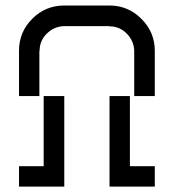

<svg xmlns="http://www.w3.org/2000/svg" viewBox="-20 -687 643 707"><path d="M383.3 0V-333.3H458.3V-75H550V0ZM216.7 0H50V-75H140.8V-333.3H216.7ZM550 -500V-333.3H474.2V-500Q473.3 -535.8 447.1 -562.9Q420.8 -590 383.3 -590V-590.8H216.7Q180 -590 152.9 -563.8Q125.8 -537.5 125.8 -500H125V-333.3H50V-500Q50 -569.2 98.8 -617.9Q147.5 -666.7 216.7 -666.7H383.3Q451.7 -666.7 500.8 -617.5Q550 -568.3 550 -500Z"/></svg>

Font: 0xA000-Squarish
Style: Squareish
Weight: 400
Version: Version 0.1